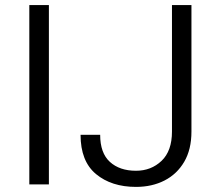

<svg xmlns="http://www.w3.org/2000/svg" viewBox="-20 -731 860 761"><path d="M173.8 -710.9V0H96.2V-710.9ZM661.6 -209.5V-710.9H738.8V-209.5Q738.8 -138.7 710.2 -89.8Q681.6 -41 632.1 -15.6Q582.5 9.8 519 9.8Q421.9 9.8 360.6 -41Q299.3 -91.8 299.3 -196.8H377Q377 -124.5 415.5 -89.4Q454.1 -54.2 519 -54.2Q579.1 -54.2 620.4 -93.5Q661.6 -132.8 661.6 -209.5Z"/></svg>

Font: Vazirmatn RD Light
Style: Regular
Weight: 300
Designer: Saber Rastikerdar
Foundry: Saber Rastikerdar
Version: Version 32.102